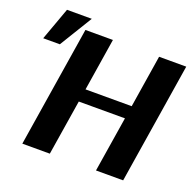

<svg xmlns="http://www.w3.org/2000/svg" viewBox="-135 -922 1080 1063"><g transform="rotate(20 405.5 -390.5)"><path d="M13 -588H111L229 -781H83ZM104 0H266L318 -326H590L538 0H698L811 -711H651L602 -402H330L379 -711H217Z"/></g></svg>

Font: Aerodynamic
Style: BdObl
Weight: 500
Designer: Google
Version: Version 2.000980; 2014